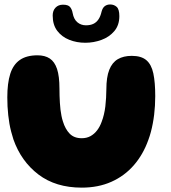

<svg xmlns="http://www.w3.org/2000/svg" viewBox="-20 -840 782 880"><path d="M354.5 20Q235.5 20 156.2 -40.2Q77 -100.5 41.5 -201Q36 -218.5 31.2 -236.5Q26.5 -254.5 23.2 -273.2Q20 -292 17.8 -312Q15.5 -332 14.5 -352.5Q13.5 -373 13.5 -394Q13.5 -459 27 -501.5Q40.5 -544 71 -565.2Q101.5 -586.5 152 -586.5Q186 -586.5 208.2 -571.8Q230.5 -557 241.5 -523.8Q252.5 -490.5 252.5 -434Q252.5 -417.5 253 -400.8Q253.5 -384 254.5 -368.2Q255.5 -352.5 257.2 -337.5Q259 -322.5 261.8 -308.8Q264.5 -295 268.5 -283Q279 -248.5 299.2 -227.5Q319.5 -206.5 354.5 -206.5Q377.5 -206.5 395 -216.2Q412.5 -226 425.2 -242.8Q438 -259.5 446 -282Q452 -297.5 456.2 -315.2Q460.5 -333 462.8 -352.2Q465 -371.5 466.2 -391.5Q467.5 -411.5 467.5 -431Q467.5 -486.5 480.8 -520Q494 -553.5 520 -568.8Q546 -584 584 -584Q627.5 -584 650.8 -564.2Q674 -544.5 682.8 -503.5Q691.5 -462.5 691.5 -399.5Q691.5 -377 690.2 -355.8Q689 -334.5 686.5 -314Q684 -293.5 680.2 -273.8Q676.5 -254 671.5 -235.2Q666.5 -216.5 660 -199Q636 -131.5 593.2 -82.5Q550.5 -33.5 490.5 -6.8Q430.5 20 354.5 20ZM371 -644Q331.5 -644 297.5 -657.5Q263.5 -671 242.5 -698.5Q221.5 -726 221.5 -769Q221.5 -791.5 234.5 -805Q247.5 -818.5 268.5 -818.5Q292.5 -818.5 301.2 -807.8Q310 -797 313 -780Q318 -752 334.5 -738Q351 -724 374 -724Q393.5 -724 407.5 -730.5Q421.5 -737 431 -750.8Q440.5 -764.5 445.5 -786.5Q450 -804 460.2 -811.8Q470.5 -819.5 485 -819.5Q502.5 -819.5 514.8 -808.5Q527 -797.5 527 -766Q527 -724.5 503.8 -697.2Q480.5 -670 444.8 -657Q409 -644 371 -644Z"/></svg>

Font: Gluten
Style: Bold
Weight: 700
Designer: Tyler Finck
Foundry: Etcetera Type Company
Version: Version 1.204